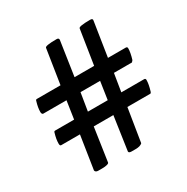

<svg xmlns="http://www.w3.org/2000/svg" viewBox="-124 -634 710 729"><g transform="rotate(-30 230.5 -270.0)"><path d="M104.5 -14.6Q92.8 -14.6 90.8 -23.4L113.3 -168.9H31.2Q25.4 -168.9 25.4 -178.7Q25.4 -188.5 27.3 -199.7Q29.3 -210.9 33.2 -223.6Q34.2 -228.5 39.1 -228.5H122.1L133.8 -306.6H31.2Q25.4 -308.6 25.4 -317.4Q25.4 -327.1 27.3 -338.4Q29.3 -349.6 33.2 -362.3Q34.2 -367.2 39.1 -367.2H142.6L166 -517.6Q166 -526.4 216.8 -526.4Q227.5 -526.4 226.6 -517.6L204.1 -367.2H290L313.5 -517.6Q313.5 -526.4 364.3 -526.4Q376 -526.4 374 -517.6L350.6 -367.2H428.7Q435.5 -367.2 435.5 -360.4Q435.5 -341.8 426.8 -313.5L420.9 -306.6H341.8L329.1 -228.5H428.7Q435.5 -228.5 435.5 -221.7Q435.5 -203.1 426.8 -174.8Q424.8 -170.9 424.8 -170.9Q422.9 -168.9 421.9 -168.9H321.3L297.9 -23.4Q289.1 -14.6 268.6 -14.6H251Q238.3 -14.6 238.3 -21.5L259.8 -168.9H173.8L152.3 -23.4Q152.3 -19.5 144 -17.1Q135.7 -14.6 122.1 -14.6ZM182.6 -228.5H269.5L281.2 -306.6H195.3Z"/></g></svg>

Font: Crimson Text SemiBold
Style: Regular
Weight: 600
Designer: Sebastian Kosch
Foundry: Sebastian Kosch
Version: Version 1.100; ttfautohint (v1.8.4)